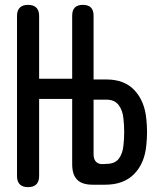

<svg xmlns="http://www.w3.org/2000/svg" viewBox="-20 -760 640 790"><path d="M277 -353H141V-36Q141 -13 129.5 -1.5Q118 10 95 10Q73 10 61.5 -1.5Q50 -13 50 -35V-695Q50 -717 61.5 -728.5Q73 -740 95 -740Q118 -740 129.5 -728.5Q141 -717 141 -695V-436H277V-696Q277 -718 288 -729Q299 -740 321 -740Q343 -740 354 -729Q365 -718 365 -696V-433H418Q492 -433 533.5 -388.5Q575 -344 582 -271Q585 -244 585 -216.5Q585 -189 582 -162Q575 -88 532 -44Q489 0 413 0H361Q318 0 297.5 -20.5Q277 -41 277 -84ZM365 -125Q365 -104 376 -93.5Q387 -83 407 -85L423 -86Q454 -87 469.5 -108Q485 -129 488 -162Q491 -189 491 -216.5Q491 -244 488 -271Q485 -306 468 -328Q451 -350 418 -350H365Z"/></svg>

Font: Maple Mono NL Medium
Style: Regular
Weight: 500
Monospace: yes
Designer: subframe7536
Version: Version 7.000